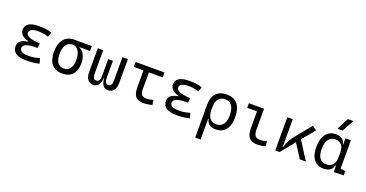

<svg xmlns="http://www.w3.org/2000/svg" viewBox="-41 -1692 5355 2813"><g transform="rotate(20 2636.5 -285.0)"><path d="M305.7 9.8Q85 9.8 85 -133.3Q85 -236.8 230.5 -257.8V-267.6Q99.6 -301.8 99.6 -399.9Q99.6 -527.3 313.5 -527.3Q449.2 -527.3 508.8 -499L482.4 -425.8Q414.1 -452.6 324.2 -452.6Q187 -452.6 187 -380.4Q187 -302.2 406.2 -293.5L396.5 -219.7H379.9Q172.4 -219.7 172.4 -138.2Q172.4 -64.9 309.6 -64.9Q370.1 -64.9 409.9 -73.7Q449.7 -82.5 481 -91.3L503.9 -13.7Q465.3 -2.9 415.5 3.4Q365.7 9.8 305.7 9.8Z M861.8 9.8Q754.9 9.8 698.2 -56.9Q641.6 -123.5 641.6 -249Q641.6 -377.4 699.5 -447.5Q757.3 -517.6 861.8 -517.6H1133.8V-440.9H971.2V-431.2Q1001.5 -424.3 1025.4 -396.2Q1049.3 -368.2 1063.2 -325.7Q1077.1 -283.2 1077.1 -232.9Q1077.1 -115.2 1022 -52.7Q966.8 9.8 861.8 9.8ZM861.8 -66.9Q923.8 -66.9 956.8 -113Q989.7 -159.2 989.7 -245.6Q989.7 -339.4 956.3 -390.1Q922.9 -440.9 861.8 -440.9Q798.3 -440.9 763.7 -390.1Q729 -339.4 729 -245.6Q729 -159.2 763.2 -113Q797.4 -66.9 861.8 -66.9Z M1572.3 9.8Q1523.4 9.8 1497.1 -25.9Q1470.7 -61.5 1463.9 -140.1H1460Q1453.1 -61.5 1425.5 -25.9Q1397.9 9.8 1346.7 9.8Q1289.1 9.8 1258.3 -31Q1227.5 -71.8 1227.5 -146.5V-517.6H1312V-146.5Q1312 -106.9 1325.7 -85.4Q1339.4 -64 1366.2 -64Q1395 -64 1410.2 -85.4Q1425.3 -106.9 1425.3 -157.7V-419.9H1498.5V-157.7Q1498.5 -106.9 1513.2 -85.4Q1527.8 -64 1556.2 -64Q1583.5 -64 1597.7 -85.4Q1611.8 -106.9 1611.8 -146.5V-517.6H1696.3V-146.5Q1696.3 -71.8 1664.6 -31Q1632.8 9.8 1572.3 9.8Z M2124.5 9.8Q2041.5 9.8 2004.4 -35.6Q1967.3 -81.1 1967.3 -181.2V-440.9H1815.4V-517.6H2266.6V-440.9H2051.8V-184.1Q2051.8 -122.6 2072.8 -94.7Q2093.8 -66.9 2155.3 -66.9Q2194.3 -66.9 2253.4 -85.4L2263.7 -10.3Q2195.8 9.8 2124.5 9.8Z M2649.4 9.8Q2428.7 9.8 2428.7 -133.3Q2428.7 -236.8 2574.2 -257.8V-267.6Q2443.4 -301.8 2443.4 -399.9Q2443.4 -527.3 2657.2 -527.3Q2793 -527.3 2852.5 -499L2826.2 -425.8Q2757.8 -452.6 2668 -452.6Q2530.8 -452.6 2530.8 -380.4Q2530.8 -302.2 2750 -293.5L2740.2 -219.7H2723.6Q2516.1 -219.7 2516.1 -138.2Q2516.1 -64.9 2653.3 -64.9Q2713.9 -64.9 2753.7 -73.7Q2793.5 -82.5 2824.7 -91.3L2847.7 -13.7Q2809.1 -2.9 2759.3 3.4Q2709.5 9.8 2649.4 9.8Z M3251.5 9.8Q3192.4 9.8 3154.3 -18.3Q3116.2 -46.4 3107.9 -102.1H3100.1V224.6H3015.6V-289.1Q3015.6 -405.3 3073.2 -466.3Q3130.9 -527.3 3240.2 -527.3Q3349.6 -527.3 3407.2 -457.3Q3464.8 -387.2 3464.8 -253.9Q3464.8 -127.4 3409.2 -58.8Q3353.5 9.8 3251.5 9.8ZM3100.1 -238.8Q3100.1 -153.3 3135.3 -108.6Q3170.4 -64 3236.3 -64Q3307.1 -64 3344 -112.5Q3380.9 -161.1 3380.9 -253.9Q3380.9 -351.6 3344.7 -402.6Q3308.6 -453.6 3240.2 -453.6Q3172.4 -453.6 3136.2 -410.4Q3100.1 -367.2 3100.1 -284.7Z M3899.9 9.8Q3813.5 9.8 3774.4 -38.1Q3735.4 -85.9 3735.4 -190.4V-445.8H3583V-517.6H3819.3V-195.3Q3819.3 -128.9 3841.6 -98.4Q3863.8 -67.9 3926.3 -67.9Q3963.9 -67.9 4021 -86.4L4031.2 -10.7Q3997.6 0 3966.6 4.9Q3935.5 9.8 3899.9 9.8Z M4182.6 0V-517.6H4267.1V-89.8H4275.9Q4288.1 -139.2 4312.3 -185.8Q4336.4 -232.4 4375.5 -280.3L4576.7 -527.3L4643.6 -480.5L4481 -281.2L4659.2 0H4564.9L4427.2 -215.3L4251.5 0Z M4937 9.8Q4838.4 9.8 4784.2 -58.3Q4730 -126.5 4730 -253.9Q4730 -384.3 4785.4 -455.8Q4840.8 -527.3 4941.4 -527.3Q5003.9 -527.3 5038.6 -500.2Q5073.2 -473.1 5081.1 -422.4H5088.9V-517.6H5173.3V-75.2L5250.5 -65.4V0L5098.6 4.9L5092.8 -95.2H5083.5Q5076.7 -47.4 5038.1 -18.8Q4999.5 9.8 4937 9.8ZM5088.9 -225.1V-292.5Q5088.9 -370.6 5055.2 -412.1Q5021.5 -453.6 4957.5 -453.6Q4888.7 -453.6 4851.3 -401.6Q4814 -349.6 4814 -253.9Q4814 -64 4954.6 -64Q5020 -64 5054.4 -105.5Q5088.9 -147 5088.9 -225.1ZM4930.2 -609.4 5024.4 -794.9H5111.8L5009.3 -609.4Z"/></g></svg>

Font: Cascadia Code PL SemiLight
Style: Regular
Weight: 350
Monospace: yes
Designer: Aaron Bell
Foundry: Saja Typeworks
Version: Version 2404.023; ttfautohint (v1.8.4)